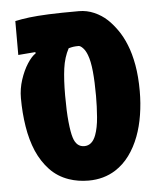

<svg xmlns="http://www.w3.org/2000/svg" viewBox="-49 -683 616 735"><g transform="rotate(-5 259.0 -315.5)"><path d="M262.2 9.8Q221.7 9.8 186.5 -2.4Q144 -17.1 114.5 -48.3Q85 -79.6 66.4 -122.1Q47.9 -165.5 39.6 -218Q31.2 -270.5 31.2 -327.1Q31.2 -363.3 42.5 -397.7Q53.7 -432.1 70.3 -457.8Q86.9 -483.4 102.5 -493.2L101.6 -498L35.6 -492.7V-623Q60.5 -628.4 90.3 -632.1Q120.1 -635.7 165.5 -637.7Q210.9 -639.6 281.2 -639.6Q312 -639.6 339.8 -627.4Q367.7 -615.2 389.2 -595.2Q406.2 -579.6 424.8 -553.7Q443.4 -527.8 457 -493.7Q470.7 -460.4 478.8 -415.3Q486.8 -370.1 486.8 -314.9Q486.8 -267.6 479.7 -223.4Q472.7 -179.2 458.5 -141.6Q443.4 -101.6 420.4 -70.3Q397.5 -39.1 366.2 -19Q320.8 9.8 262.2 9.8ZM257.3 -123Q287.6 -123 301.8 -161.1Q312 -188.5 315.2 -229.2Q318.4 -270 318.4 -311Q318.4 -364.3 314.5 -405Q310.5 -445.8 301.3 -469.2Q294.9 -486.3 285.2 -496.6Q275.4 -506.8 268.6 -506.8Q256.3 -506.8 248.3 -505.6Q240.2 -504.4 230 -501.5Q212.4 -468.8 206.5 -426Q200.7 -383.3 200.7 -322.3Q200.7 -261.7 204.8 -220.9Q209 -180.2 215.3 -160.2Q226.6 -123 257.3 -123Z"/></g></svg>

Font: Open Sans Condensed ExtraBold
Style: Regular
Weight: 800
Width: 3
Designer: Monotype Design Team
Foundry: Monotype Imaging Inc.
Version: Version 3.000; ttfautohint (v1.8.4)